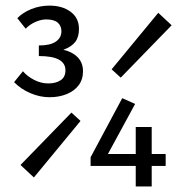

<svg xmlns="http://www.w3.org/2000/svg" viewBox="-20 -670 640 690"><path d="M158 -320.6Q123.6 -320.6 89.7 -335Q55.7 -349.3 30.6 -374.7L62.4 -414Q77.7 -395.9 102.3 -383.1Q126.8 -370.2 153.4 -370.2Q180.6 -370.2 197.9 -381.6Q215.2 -392.9 215.2 -417.5Q215.2 -442.8 191.7 -455.7Q168.1 -468.6 119.6 -468.6V-506.6Q160.9 -506.6 180.8 -520.6Q200.7 -534.5 200.7 -557.5Q200.7 -577.2 187.4 -588.7Q174.2 -600.2 145.9 -600.2Q128 -600.2 107.6 -591.3Q87.2 -582.4 72.2 -566.9L42.2 -604.7Q61.8 -624.9 92.4 -637.3Q123.1 -649.8 157.8 -649.8Q204 -649.8 233.9 -627.6Q263.8 -605.5 263.8 -566.1Q263.8 -537.2 250.6 -519.6Q237.4 -502.1 207.6 -491.1Q240.2 -483.6 259.2 -464.1Q278.3 -444.6 278.3 -413.8Q278.3 -384.2 262.5 -363.4Q246.6 -342.6 219.2 -331.6Q191.8 -320.6 158 -320.6ZM101.8 -32.3 53.7 -77.1 236.7 -265.4 269.4 -235.4ZM413.9 -391 381.2 -420.9 548.8 -624 596.8 -579.2ZM467.8 0V-213.5H525.2V0ZM305.6 -73.7V-104.9L419.3 -317.2L465.6 -296.5L367.8 -116.5H575.4V-73.7Z"/></svg>

Font: Source Code Pro ExtraLight
Style: Regular
Weight: 200
Monospace: yes
Designer: Paul D. Hunt, Teo Tuominen
Foundry: Adobe
Version: Version 1.026;hotconv 1.1.0;makeotfexe 2.6.0